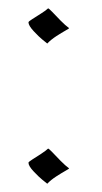

<svg xmlns="http://www.w3.org/2000/svg" viewBox="-20 -424 246 464"><path d="M48.8 -30.8Q48.8 -32.7 58.1 -38.6Q67.4 -44.4 79.3 -52.2Q91.3 -60.1 96.2 -64.9Q98.1 -64.9 106.2 -56.4Q114.3 -47.9 126.2 -35.6Q138.2 -23.4 147 -17.1Q147 -16.1 138.2 -11.2Q129.4 -6.3 116.2 2.2Q103 10.7 94.2 20Q89.4 16.1 81.8 10Q74.2 3.9 61.5 -9.5Q48.8 -22.9 48.8 -30.8ZM48.8 -370.1Q48.8 -372.1 58.1 -377.9Q67.4 -383.8 79.3 -391.4Q91.3 -398.9 96.2 -403.8Q98.1 -403.8 106.2 -395.3Q114.3 -386.7 126.2 -374.5Q138.2 -362.3 147 -356Q147 -355 138.2 -350.1Q129.4 -345.2 116.2 -336.7Q103 -328.1 94.2 -318.8Q89.4 -322.8 81.8 -328.9Q74.2 -335 61.5 -348.6Q48.8 -362.3 48.8 -370.1Z"/></svg>

Font: Anticva
Style: Regular
Weight: 400
Version: Version 1.000